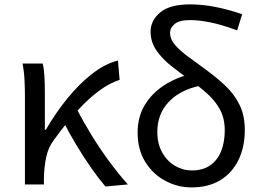

<svg xmlns="http://www.w3.org/2000/svg" viewBox="-20 -829 1174 863"><path d="M92.1 0V-394.4Q92.1 -427.2 90.3 -466.9Q88.6 -506.5 81.2 -543.4H171.8Q177.6 -521.5 179.6 -486.8Q181.6 -452.1 181.6 -416V-245.6H186Q229.2 -320.6 282.2 -385.9Q335.2 -451.2 393.7 -496.9Q452.2 -542.7 510.1 -556.8L517.6 -470.1Q472.6 -455.6 425.2 -420.9Q377.9 -386.1 327.8 -331.2Q277.6 -276.2 222.4 -200.1Q197.7 -167.5 188.1 -124.6Q178.6 -81.7 177.4 -28.3V0ZM453.9 9.3Q423.7 -26 390.3 -73.6Q357 -121.2 324.7 -174.8Q292.3 -228.5 265.7 -280.6L326 -337.7Q353.2 -284.1 390.5 -223.2Q427.8 -162.2 470.6 -104.1Q513.4 -46 554.8 0Z M840.4 13.4Q779 13.4 723.5 -16Q668 -45.3 633.3 -100.8Q598.6 -156.2 598.6 -233.4Q598.6 -303.8 630.6 -356.7Q662.5 -409.5 715.9 -444.5Q769.4 -479.4 833.8 -495L877.8 -443.5Q788.5 -424.4 737.8 -370.3Q687.1 -316.2 687.1 -236Q687.1 -182.9 709.1 -143.7Q731 -104.5 766.6 -83.7Q802.2 -62.9 842.4 -62.9Q891.7 -62.9 924.5 -85.7Q957.3 -108.4 973.7 -148.9Q990.2 -189.4 990.2 -243.6Q990.2 -296.6 969.1 -335.9Q947.9 -375.2 913.2 -406.6Q878.4 -438 837.6 -466.6Q793.7 -498.1 752 -530.7Q710.3 -563.3 683.6 -601.6Q656.9 -639.8 656.9 -687.2Q656.9 -736.7 699.9 -773Q742.8 -809.3 835.4 -809.3Q886.4 -809.3 943.7 -798.7Q1001.1 -788 1068.5 -765L1045.9 -692.5Q976.9 -718 925.4 -728.4Q873.9 -738.7 834.1 -738.7Q786.6 -738.7 765.5 -721.5Q744.4 -704.2 744.4 -681.8Q744.4 -652.5 766.9 -626.7Q789.4 -600.9 826.4 -573.8Q863.3 -546.8 907.1 -514.6Q953.8 -480.6 993.3 -443.3Q1032.7 -406 1056.5 -358.1Q1080.3 -310.3 1080.3 -245Q1080.3 -168.1 1051.8 -109.8Q1023.4 -51.6 970 -19.1Q916.7 13.4 840.4 13.4Z"/></svg>

Font: Noto Sans KR Thin
Style: Regular
Weight: 100
Designer: Ryoko NISHIZUKA 西塚涼子 (kana, bopomofo & ideographs); Paul D. Hunt (Latin, Greek & Cyrillic); Sandoll Communications 산돌커뮤니
Foundry: Adobe
Version: Version 2.004-H2;hotconv 1.0.118;makeotfexe 2.5.65603